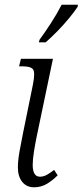

<svg xmlns="http://www.w3.org/2000/svg" viewBox="-20 -786 351 816"><path d="M125 10Q93 10 74.5 -13Q56 -36 56 -75Q56 -104 63.5 -145.5Q71 -187 78 -221L120 -427Q130 -478 120.5 -491Q111 -504 77 -504H61L69 -536H205L136 -206Q130 -177 124.5 -143Q119 -109 119 -85Q119 -35 150 -35Q165 -35 180 -43.5Q195 -52 210 -64L225 -41Q207 -22 181.5 -6Q156 10 125 10ZM145 -606 148 -617Q170 -647 196 -687Q222 -727 242 -766H311L310 -757Q296 -736 273 -708Q250 -680 223.5 -653Q197 -626 174 -606Z"/></svg>

Font: Noto Serif Condensed Light
Style: Italic
Weight: 300
Width: 3
Italic angle: -12°
Designer: Monotype Design Team
Foundry: Monotype Imaging Inc.
Version: Version 2.014; ttfautohint (v1.8.4.7-5d5b)